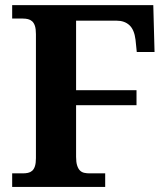

<svg xmlns="http://www.w3.org/2000/svg" viewBox="-20 -734 661 754"><path d="M517.1 -529.8 512.2 -578.1Q507.3 -617.7 488 -635.3Q468.8 -652.8 438 -652.8H278.8V-379.9H516.1V-320.8H278.8V-118.2Q278.8 -96.7 283 -84Q287.1 -71.3 293.9 -64.5Q300.8 -57.6 310.5 -55.4Q320.3 -53.2 331.1 -53.2H393.1V0H27.8V-53.2H69.8Q80.6 -53.2 89.8 -55.2Q99.1 -57.1 106.2 -63.2Q113.3 -69.3 117.2 -81.3Q121.1 -93.3 121.1 -112.8V-600.1Q121.1 -620.1 117.2 -632.1Q113.3 -644 106.2 -650.4Q99.1 -656.7 89.8 -658.9Q80.6 -661.1 69.8 -661.1H27.8V-713.9H582L586.9 -529.8Z"/></svg>

Font: Sahl Naskh
Style: Bold
Weight: 700
Designer: Pascal Zoghbi
Version: Version 1.001